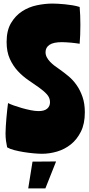

<svg xmlns="http://www.w3.org/2000/svg" viewBox="-20 -850 500 1075"><path d="M17 -615Q17 -679 41.5 -720.5Q66 -762 103.5 -786.5Q141 -811 186.5 -820.5Q232 -830 274 -830Q286 -830 304.5 -829Q323 -828 343.5 -826Q364 -824 385.5 -820.5Q407 -817 426 -811Q428 -785 429 -762.5Q430 -740 430 -711Q430 -682 429 -655.5Q428 -629 426 -605Q418 -606 405.5 -608Q393 -610 379.5 -611Q366 -612 352.5 -613Q339 -614 327 -614Q279 -614 257 -599Q235 -584 235 -558Q235 -543 242 -529.5Q249 -516 260.5 -504Q272 -492 286.5 -481Q301 -470 316 -460Q340 -443 364.5 -422.5Q389 -402 409 -373.5Q429 -345 442 -307.5Q455 -270 455 -221Q455 -157 433 -113Q411 -69 376.5 -41.5Q342 -14 299.5 -1.5Q257 11 215 11Q196 11 168.5 8.5Q141 6 113 1.5Q85 -3 60 -9.5Q35 -16 20 -25Q16 -43 13.5 -62Q11 -81 11 -104Q11 -120 12.5 -143Q14 -166 16 -190Q18 -214 20.5 -236Q23 -258 25 -273Q36 -267 57 -259.5Q78 -252 102.5 -245Q127 -238 152 -233Q177 -228 196 -228Q228 -228 244 -241.5Q260 -255 260 -278Q260 -303 242 -322.5Q224 -342 197 -361Q170 -380 138.5 -401.5Q107 -423 80 -452Q53 -481 35 -520.5Q17 -560 17 -615ZM294 54 234 205H138L162 55Z"/></svg>

Font: Ranchers
Style: Regular
Weight: 400
Designer: Pablo Impallari, Brenda Gallo
Foundry: Pablo Impallari, Brenda Gallo
Version: Version 1.000; ttfautohint (v0.8) -G 200 -r 50